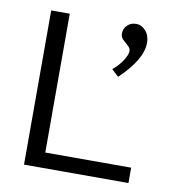

<svg xmlns="http://www.w3.org/2000/svg" viewBox="-74 -696 710 764"><g transform="rotate(10 281.5 -314.5)"><path d="M381 -409 353 -435Q378 -456 393 -479.5Q408 -503 408 -518Q408 -529 397.5 -538Q387 -547 376.5 -557Q366 -567 366 -581Q366 -601 380 -615Q394 -629 416 -629Q438 -629 454.5 -610Q471 -591 471 -562Q471 -495 381 -409ZM73 0V-623H148V-62H495V0Z"/></g></svg>

Font: Inconsolata SemiExpanded
Style: Regular
Weight: 400
Width: 6
Monospace: yes
Designer: Raph Levien, Cyreal, Brenton Simpson
Foundry: Raph Levien, Cyreal, Google
Version: Version 3.100; ttfautohint (v1.8.4.7-5d5b)